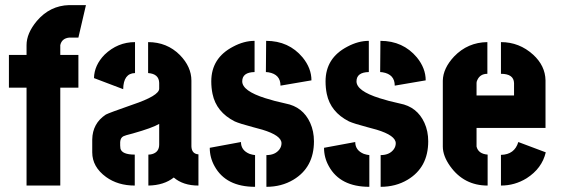

<svg xmlns="http://www.w3.org/2000/svg" viewBox="-20 -720 2175 745"><path d="M14.6 -379.9V-506.8H83V-544.9Q83 -590.8 123 -638.7Q173.8 -698.2 248 -700.2H313.5L284.2 -574.2H249Q219.7 -571.3 213.9 -544.9V-506.8H284.2V-379.9H213.9V0H83V-379.9Z M337.9 -128.9Q337.9 -72.3 391.6 -33.2Q437.5 0 502.9 0V-120.1Q453.1 -120.1 447.3 -143.6Q446.3 -149.4 446.3 -155.3V-168.9Q447.3 -185.5 459 -191.4Q463.9 -194.3 495.1 -202.1Q571.3 -223.6 597.7 -239.3V-159.2Q597.7 -129.9 570.3 -122.1Q563.5 -120.1 555.7 -120.1V0Q616.2 -1 654.3 -31.2Q690.4 0 750 0V-121.1Q723.6 -123 722.7 -152.3V-407.2Q722.7 -460.9 677.7 -506.8Q627.9 -556.6 554.7 -556.6V-436.5Q596.7 -433.6 597.7 -398.4V-376Q597.7 -348.6 493.2 -313.5Q403.3 -282.2 390.6 -275.4Q338.9 -241.2 337.9 -178.7ZM344.7 -417 458 -374Q459 -435.5 503.9 -436.5V-556.6Q436.5 -556.6 385.7 -507.8Q345.7 -466.8 344.7 -417Z M793.9 -146.5 915 -168.9Q915 -136.7 948.2 -123Q960 -119.1 969.7 -118.2V4.9Q856.4 4.9 812.5 -75.2Q793.9 -108.4 793.9 -146.5ZM799.8 -404.3Q799.8 -495.1 884.8 -539.1Q926.8 -561.5 967.8 -561.5V-440.4Q919.9 -439.5 919.9 -404.3Q919.9 -367.2 1009.8 -338.9Q1043 -328.1 1087.9 -318.4Q1155.3 -305.7 1183.6 -243.2Q1198.2 -210.9 1198.2 -171.9Q1198.2 -70.3 1118.2 -22.5Q1072.3 4.9 1013.7 4.9V-118.2Q1047.9 -118.2 1064.5 -140.6Q1072.3 -151.4 1072.3 -164.1Q1072.3 -194.3 998 -216.8Q986.3 -219.7 961.9 -226.6Q910.2 -240.2 890.6 -249Q819.3 -285.2 804.7 -355.5Q799.8 -378.9 799.8 -404.3ZM1011.7 -440.4 1012.7 -561.5Q1100.6 -561.5 1154.3 -497.1Q1188.5 -455.1 1188.5 -408.2L1068.4 -387.7Q1068.4 -431.6 1021.5 -439.5Q1015.6 -440.4 1011.7 -440.4Z M1237.3 -146.5 1358.4 -168.9Q1358.4 -136.7 1391.6 -123Q1403.3 -119.1 1413.1 -118.2V4.9Q1299.8 4.9 1255.9 -75.2Q1237.3 -108.4 1237.3 -146.5ZM1243.2 -404.3Q1243.2 -495.1 1328.1 -539.1Q1370.1 -561.5 1411.1 -561.5V-440.4Q1363.3 -439.5 1363.3 -404.3Q1363.3 -367.2 1453.1 -338.9Q1486.3 -328.1 1531.2 -318.4Q1598.6 -305.7 1627 -243.2Q1641.6 -210.9 1641.6 -171.9Q1641.6 -70.3 1561.5 -22.5Q1515.6 4.9 1457 4.9V-118.2Q1491.2 -118.2 1507.8 -140.6Q1515.6 -151.4 1515.6 -164.1Q1515.6 -194.3 1441.4 -216.8Q1429.7 -219.7 1405.3 -226.6Q1353.5 -240.2 1334 -249Q1262.7 -285.2 1248 -355.5Q1243.2 -378.9 1243.2 -404.3ZM1455.1 -440.4 1456.1 -561.5Q1543.9 -561.5 1597.7 -497.1Q1631.8 -455.1 1631.8 -408.2L1511.7 -387.7Q1511.7 -431.6 1464.8 -439.5Q1459 -440.4 1455.1 -440.4Z M1698.2 -151.4V-407.2Q1699.2 -455.1 1742.2 -501Q1794.9 -555.7 1871.1 -556.6V-433.6Q1842.8 -433.6 1832 -409.2Q1829.1 -403.3 1829.1 -398.4V-349.6H1974.6V-397.5Q1973.6 -433.6 1923.8 -433.6V-556.6Q1995.1 -556.6 2048.8 -507.8Q2095.7 -464.8 2096.7 -408.2V-223.6H1829.1V-151.4Q1835.9 -123 1872.1 -120.1V0Q1780.3 0 1726.6 -75.2Q1698.2 -115.2 1698.2 -151.4ZM1923.8 0V-119.1Q1976.6 -120.1 1991.2 -168.9L2097.7 -128.9Q2083 -66.4 2023.4 -28.3Q1977.5 0 1923.8 0Z"/></svg>

Font: Post No Bills Jaffna ExtraBold
Style: Regular
Weight: 800
Designer: Kosala Senevirathne, Siva Puranthara, Lasantha Premarathna, Tharique Azeez
Foundry: Mooniak
Version: Version 1.220 ; ttfautohint (v1.6)